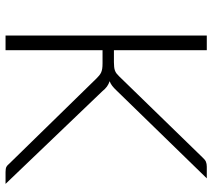

<svg xmlns="http://www.w3.org/2000/svg" viewBox="-56 -692 748 675"><g transform="rotate(90 317.5 -354.0)"><path d="M626 0H584.5Q571.5 0 565.8 -3.2Q560 -6.5 554.5 -13.5L255.5 -319.5Q250 -325 245.2 -329Q240.5 -333 234.8 -335.8Q229 -338.5 221.2 -339.8Q213.5 -341 201.5 -341H156V0H104.5V-707.5H156V-381H198Q207.5 -381 214.5 -381.8Q221.5 -382.5 227.2 -384.5Q233 -386.5 237.8 -390.2Q242.5 -394 248 -399.5L533.5 -693Q541 -701.5 548.2 -704.5Q555.5 -707.5 565.5 -707.5H606.5L297.5 -390Q288.5 -380.5 281 -374.8Q273.5 -369 265 -366Q275.5 -362.5 283.8 -356.5Q292 -350.5 300.5 -340Z"/></g></svg>

Font: Lato 2
Style: Regular
Weight: 300
Designer: Lukasz Dziedzic with Adam Twardoch and Botio Nikoltchev
Foundry: tyPoland Lukasz Dziedzic
Version: Version 2.015; 2015-08-06; http://www.latofonts.com/